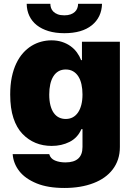

<svg xmlns="http://www.w3.org/2000/svg" viewBox="-20 -761 689 992"><path d="M312.5 210.2Q227.6 210.2 170.1 186.8Q110.1 162.3 79.5 122.9Q49 83.5 45.5 35.5H234.4Q240.8 58.6 263.8 68.2Q286.9 78.1 318.2 78.1Q406.2 78.1 406.2 -1.4V-93.8H400.6Q381 -48.7 339.1 -27.7Q297.9 -7.1 247.2 -7.1Q156.2 -7.1 96.2 -69.2Q66.1 -100.5 49.4 -150.9Q32.7 -201.3 32.7 -272.7Q32.7 -322.4 41 -362.6Q49.4 -402.7 64.3 -433.8Q79.2 -464.8 99.4 -487.4Q119.7 -509.9 143.3 -524.3Q166.9 -538.7 193 -545.6Q219.1 -552.6 245.7 -552.6Q275.6 -552.6 300.2 -544.6Q324.9 -536.6 344.3 -522.7Q363.6 -508.9 377.3 -490.2Q391 -471.6 399.1 -450.3H403.4V-545.5H599.4V-1.4Q599.4 33 589.8 62Q580.3 90.9 562.3 114.3Q544.4 137.8 519.4 155.5Q494.3 173.3 463.4 185Q398.4 210.2 312.5 210.2ZM312.5 -589.5Q266.7 -589.5 230.8 -600.3Q195 -611.2 169.9 -631Q144.9 -650.9 131.6 -679Q118.3 -707 117.9 -741.5H240.1Q240.1 -730.8 243.6 -720.2Q247.2 -709.5 255.7 -701Q264.2 -692.5 278.1 -687.1Q291.9 -681.8 312.5 -681.8Q331 -681.8 344.5 -686.6Q358 -691.4 366.7 -699.6Q375.4 -707.7 379.4 -718.6Q383.5 -729.4 383.5 -741.5H507.1Q505.3 -671.5 454.2 -630.3Q403.4 -589.5 312.5 -589.5ZM319.6 -146.3Q339.8 -146.3 355.8 -154.8Q371.8 -163.4 383 -179.7Q394.2 -196 400.2 -219.5Q406.2 -242.9 406.2 -272.7Q406.2 -301.5 400.9 -325.3Q395.6 -349.1 384.8 -366.1Q373.9 -383.2 357.6 -392.6Q341.3 -402 319.6 -402Q298.3 -402 282.3 -392.8Q266.3 -383.5 255.7 -366.5Q245 -349.4 239.7 -325.6Q234.4 -301.8 234.4 -272.7Q234.4 -240.4 240.6 -216.6Q246.8 -192.8 258 -177.2Q269.2 -161.6 285 -153.9Q300.8 -146.3 319.6 -146.3Z"/></svg>

Font: Linik Sans Black
Style: Regular
Weight: 900
Designer: Fonts by Rasmus Andersson / Changes by Cristiano Sobral with parts from Marc Monis
Foundry: rsms
Version: Version 3.020; ttfautohint (v1.6)